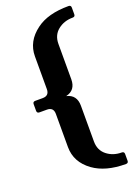

<svg xmlns="http://www.w3.org/2000/svg" viewBox="-173 -901 750 1068"><g transform="rotate(-20 201.5 -367.5)"><path d="M378.4 100.1Q258.8 100.1 187 48.3Q107.4 -9.3 107.4 -99.1V-295.4Q107.4 -334.5 68.4 -334.5H24.4Q9.8 -334.5 9.8 -349.1V-388.2Q9.8 -402.8 24.4 -402.8H68.4Q107.4 -402.8 107.4 -441.9V-635.7Q107.4 -724.6 187 -783.2Q255.9 -835 378.4 -835Q393.1 -835 393.1 -820.8V-780.8Q393.1 -766.6 378.4 -766.6Q327.1 -766.6 290.5 -737.3Q253.9 -708 253.9 -656.2V-446.8Q253.9 -382.3 195.3 -368.7Q253.9 -355 253.9 -290.5V-78.6Q253.9 -26.9 290.5 2.4Q327.1 31.7 378.4 31.7Q393.1 31.7 393.1 45.9V85.9Q393.1 100.1 378.4 100.1Z"/></g></svg>

Font: Simply Serif
Style: Bold
Weight: 700
Designer: Wojciech Kalinowski "wmk69" (wmk69@o2.pl)
Foundry: Wojciech Kalinowski "wmk69" (wmk69@o2.pl)
Version: Version 1.0.0; 2022-02-18